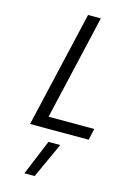

<svg xmlns="http://www.w3.org/2000/svg" viewBox="-143 -757 728 1104"><g transform="rotate(15 221.0 -205.0)"><path d="M442 -68H170L314 -692H238L78 0H427ZM277 72 181 282H120L207 72Z"/></g></svg>

Font: RazerF5
Style: Italic
Weight: 400
Foundry: Razer Inc.
Version: Version 2